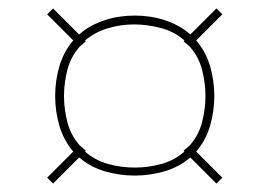

<svg xmlns="http://www.w3.org/2000/svg" viewBox="-20 -568 640 456"><path d="M494 -132 432 -194Q405 -171 370.5 -161Q336 -151 300 -151Q264 -151 229.5 -161Q195 -171 168 -194L106 -132L92 -146L154 -208Q131 -235 121 -269.5Q111 -304 111 -340Q111 -376 121 -410.5Q131 -445 154 -472L92 -534L106 -548L168 -486Q181 -498 197 -506.5Q213 -515 230 -520.5Q247 -526 264.5 -528.5Q282 -531 300 -531Q318 -531 335.5 -528.5Q353 -526 370 -520.5Q387 -515 403 -506.5Q419 -498 432 -486L494 -548L508 -534L446 -472Q469 -445 479 -410.5Q489 -376 489 -340Q489 -304 479 -269.5Q469 -235 446 -208L508 -146ZM300 -170Q332 -170 363 -178.5Q394 -187 418 -208L416 -210L431 -223Q452 -247 460 -278Q468 -309 468 -340Q468 -371 460 -402Q452 -433 431 -457L416 -470L418 -472Q394 -493 362 -501.5Q330 -510 298 -510Q267 -510 236.5 -501Q206 -492 182 -472L184 -470L169 -457Q148 -433 140 -402Q132 -371 132 -340Q132 -309 140 -278Q148 -247 169 -223L184 -210L182 -208Q206 -187 237 -178.5Q268 -170 300 -170Z"/></svg>

Font: Iosevka Curly Thin Extended
Style: Regular
Weight: 100
Width: 7
Monospace: yes
Designer: Belleve Invis
Foundry: Belleve Invis
Version: Version 11.1.0; ttfautohint (v1.8.3)